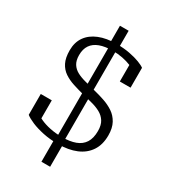

<svg xmlns="http://www.w3.org/2000/svg" viewBox="-225 -908 1009 1148"><g transform="rotate(30 280.0 -334.5)"><path d="M254 -804H314V-682L309 -671V-39L314 -27V135H254V-27L260 -37V-670L254 -682ZM286 -54Q341 -54 378.5 -68Q416 -82 435.5 -112.5Q455 -143 455 -193Q455 -234 439 -259Q423 -284 396 -298.5Q369 -313 335.5 -321.5Q302 -330 267 -339Q228 -349 192.5 -360.5Q157 -372 128.5 -391Q100 -410 83.5 -442.5Q67 -475 67 -527Q67 -582 94 -620.5Q121 -659 171.5 -679.5Q222 -700 290 -700Q342 -700 383 -692Q424 -684 452.5 -673Q481 -662 494 -652V-515H420V-643Q429 -642 436.5 -638.5Q444 -635 449.5 -629Q455 -623 457 -617Q459 -611 458 -606Q444 -619 418.5 -629.5Q393 -640 360.5 -646.5Q328 -653 292 -653Q239 -653 203 -639.5Q167 -626 148.5 -599Q130 -572 130 -530Q130 -493 144.5 -470Q159 -447 184.5 -433.5Q210 -420 243.5 -411.5Q277 -403 314 -393Q351 -384 388 -371.5Q425 -359 455 -339Q485 -319 503.5 -285.5Q522 -252 522 -201Q522 -137 493 -93.5Q464 -50 411.5 -28Q359 -6 287 -6Q230 -6 183 -16Q136 -26 101.5 -40.5Q67 -55 48 -70V-214H124V-77Q114 -80 106 -85Q98 -90 93 -96Q88 -102 86 -107.5Q84 -113 86 -117Q105 -98 135 -84Q165 -70 204 -62Q243 -54 286 -54Z"/></g></svg>

Font: Roboto Serif SemiCondensed Light
Style: Regular
Weight: 300
Width: 4
Designer: Greg Gazdowicz
Foundry: Commercial Type
Version: Version 1.007